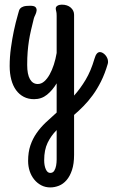

<svg xmlns="http://www.w3.org/2000/svg" viewBox="-20 -402 489 834"><path d="M390.1 -146Q394.5 -161.6 400.4 -168.7Q406.2 -175.8 414.1 -175.8Q419.9 -175.8 426.3 -172.1Q432.6 -168.5 437.7 -162.6Q442.9 -156.7 446 -149.4Q449.2 -142.1 449.2 -134.8Q449.2 -133.8 449.2 -130.9Q449.2 -127.9 448.2 -125Q435.5 -81.5 418.7 -48.1Q401.9 -14.6 382.6 11.7Q363.3 38.1 342.8 58.8Q322.3 79.6 301.8 97.2V270Q301.8 309.6 292.7 336.7Q283.7 363.8 269 380.6Q254.4 397.5 235.8 404.8Q217.3 412.1 198.2 412.1Q177.2 412.1 159.7 403.1Q142.1 394 129.2 378.4Q116.2 362.8 109.1 341.8Q102.1 320.8 102.1 296.9Q102.1 258.8 112.1 229.5Q122.1 200.2 139.2 175.8Q156.2 151.4 178.7 130.1Q201.2 108.9 226.1 86.9V-40Q208 -9.8 184.1 9.5Q160.2 28.8 127.9 28.8Q103 28.8 83.3 18.6Q63.5 8.3 49.8 -10.5Q36.1 -29.3 29.1 -55.9Q22 -82.5 22 -115.2Q22 -154.8 27.6 -194.8Q33.2 -234.9 40 -267.1Q47.9 -304.7 58.1 -339.8Q60.5 -346.2 61.8 -352.8Q63 -359.4 67.4 -364.7Q71.8 -370.1 81.3 -373.5Q90.8 -377 110.8 -377Q129.4 -377 134.8 -370.4Q140.1 -363.8 138.9 -355Q137.7 -346.2 133.1 -336.9Q128.4 -327.6 127 -321.8Q120.1 -293.9 114.7 -271Q109.4 -248 105.7 -224.9Q102.1 -201.7 100.1 -176.5Q98.1 -151.4 98.1 -120.1Q98.1 -79.1 110.1 -58.1Q122.1 -37.1 144 -37.1Q159.2 -37.1 172.1 -48.3Q185.1 -59.6 195.6 -78.4Q206.1 -97.2 213.9 -121.3Q221.7 -145.5 226.1 -171.9V-333Q226.1 -347.2 224.1 -353.5Q222.2 -359.9 222.2 -365.2Q222.2 -372.6 229.7 -377.2Q237.3 -381.8 248 -381.8Q272.9 -381.8 287.4 -368.9Q301.8 -356 301.8 -337.9V13.2Q329.1 -17.1 352.1 -55.7Q375 -94.2 390.1 -146ZM198.2 349.1Q210 349.1 215.8 339.4Q221.7 329.6 223.9 316.7Q226.1 303.7 226.1 290.5Q226.1 277.3 226.1 270V163.1Q201.7 187.5 186.8 218.3Q171.9 249 171.9 293.9Q171.9 317.4 179 333.3Q186 349.1 198.2 349.1Z"/></svg>

Font: Grand Hotel
Style: Regular
Weight: 400
Designer: Brian J. Bonislawsky & Jim Lyles for Astigmatic (AOETI)
Foundry: Astigmatic (AOETI)
Version: Version 001.000